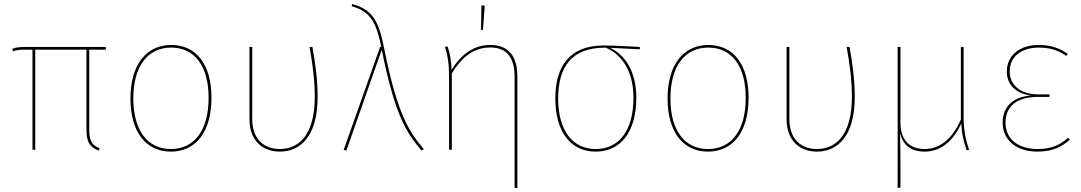

<svg xmlns="http://www.w3.org/2000/svg" viewBox="-20 -755 5449 968"><path d="M513.6 -504.7V-518.3H109.4C77.4 -518.3 60.4 -516.3 41.6 -508.6L45.6 -496.3C64.9 -503.1 78.3 -504.7 111.1 -504.7H143.7V0H157.7V-504.7H415.9V-102.6C415.9 -40.7 429.9 -14.7 477.4 4.4L481.9 -7.9C442.1 -23.7 429.9 -46.6 429.9 -102.6V-504.7Z M843 -528.3C719.4 -528.3 637.7 -431 637.7 -258.4C637.7 -91 714.8 9.4 841.4 9.4C966.6 9.4 1046.1 -89 1046.1 -262C1046.1 -432 968 -528.3 843 -528.3ZM843 -515.1C960.1 -515.1 1031.7 -423.7 1031.7 -262C1031.7 -95.6 958.3 -3.7 841.4 -3.7C723.6 -3.7 652.1 -97.6 652.1 -258.4C652.1 -425.3 727.7 -515.1 843 -515.1Z M1554.9 -518.3H1540.4C1553.4 -446.3 1567 -359.4 1567 -266.7C1567 -73.7 1485.9 -3.7 1390.7 -3.7C1312.6 -3.7 1251.7 -51.7 1251.7 -154.7V-518.3H1237.7V-154.3C1237.7 -45.6 1304.3 9.4 1390.7 9.4C1497.6 9.4 1581.4 -71.8 1581.4 -266.7C1581.4 -359.8 1567.9 -446.3 1554.9 -518.3Z M1755.1 -734.6 1753.4 -723.6C1853 -696.1 1877.3 -634.7 1902.4 -518.3H1896.3L1712.7 0.7L1726.3 4.3L1904.6 -504.3C1973.7 -159.3 2034.3 -82 2104.3 3.1L2117.4 -2.1C2047.3 -87.3 1986.4 -163 1916.4 -512.9C1890.6 -642.1 1862.4 -706.9 1755.1 -734.6Z M2423.9 -726.9 2407.3 -727.7 2404.9 -604.3H2415ZM2451.9 -528.3C2366.6 -528.3 2303.4 -478.8 2256.6 -402.7C2255.6 -444.2 2249.1 -486.3 2236.8 -520.4L2223.7 -518.7C2236.3 -480.4 2244 -433.1 2244 -371.7V0H2258V-385.3C2306.4 -464.4 2366.6 -515.6 2451.4 -515.6C2536.8 -515.6 2574.4 -463 2574.4 -367.1V191.3L2588.4 193.9V-368.9C2588.4 -469.1 2546.4 -528.3 2451.8 -528.3Z M3205.9 -518.3C3146.7 -521.7 3065.6 -525.7 3023.7 -525.7C2850 -525.7 2779.7 -418.8 2779.7 -258.4C2779.7 -91 2856.9 9.4 2983.4 9.4C3108.6 9.4 3188.1 -89 3188.1 -262C3188.1 -390.9 3134.6 -476.5 3056.3 -513.9L3205.9 -506.4ZM3173.7 -262C3173.7 -96.1 3100.3 -3.7 2983.4 -3.7C2865.6 -3.7 2794.1 -98.1 2794.1 -258.4C2794.1 -415.8 2860.3 -515.1 3030.6 -514.7L3035 -514.6C3117.8 -477.8 3173.7 -393.1 3173.7 -262Z M3551 -528.3C3427.4 -528.3 3345.7 -431 3345.7 -258.4C3345.7 -91 3422.8 9.4 3549.4 9.4C3674.6 9.4 3754.1 -89 3754.1 -262C3754.1 -432 3676 -528.3 3551 -528.3ZM3551 -515.1C3668.1 -515.1 3739.7 -423.7 3739.7 -262C3739.7 -95.6 3666.3 -3.7 3549.4 -3.7C3431.6 -3.7 3360.1 -97.6 3360.1 -258.4C3360.1 -425.3 3435.7 -515.1 3551 -515.1Z M4262.9 -518.3H4248.4C4261.4 -446.3 4275 -359.4 4275 -266.7C4275 -73.7 4193.9 -3.7 4098.7 -3.7C4020.6 -3.7 3959.7 -51.7 3959.7 -154.7V-518.3H3945.7V-154.3C3945.7 -45.6 4012.3 9.4 4098.7 9.4C4205.6 9.4 4289.4 -71.8 4289.4 -266.7C4289.4 -359.8 4275.9 -446.3 4262.9 -518.3Z M4866.1 1.1C4849.3 -47.6 4838.3 -97 4838.3 -166V-518.3H4824.3V-151.4C4785.6 -64.6 4725.6 -3.7 4641.1 -3.7C4575.1 -3.7 4519.7 -39 4519.7 -138.7V-518.3H4505.7V192.1L4519.7 191.3V61.3C4519.7 14.6 4519.3 -25 4517.6 -85.9C4530.8 -24.6 4572 9.4 4641.1 9.4C4730.1 9.4 4789 -51.7 4826.4 -132C4829 -77.7 4838.5 -40.7 4853.4 2.4Z M5217.6 -528.3C5123.1 -528.3 5056.1 -477.7 5056.1 -394.4C5056.1 -329.1 5098.9 -284.1 5178.7 -273.4C5093.9 -267.7 5035.1 -222.7 5035.1 -136.8C5035.1 -45.7 5107.4 9.4 5210.3 9.4C5286.4 9.4 5333.6 -14.7 5373.3 -50.7L5365.4 -60.8C5326 -25.8 5284.3 -3.7 5210.7 -3.7C5114.4 -3.7 5049.6 -53.1 5049.6 -136.4C5049.6 -220 5106.9 -266.4 5212.9 -266.4H5270.4L5272.1 -279.1H5215.3C5120.1 -279.1 5070.6 -330.1 5070.6 -394.4C5070.6 -468.6 5127.6 -515.1 5218.4 -515.1C5277.6 -515.1 5319.9 -498.4 5355.3 -473.3L5363.7 -483.3C5329.4 -507.8 5283.4 -528.3 5217.6 -528.3Z"/></svg>

Font: Fira Sans Hair
Style: Regular
Weight: 100
Designer: bBox Type GmbH & Carrois Corporate GbR & Edenspiekermann AG
Foundry: bBox Type GmbH & Carrois Corporate GbR & Edenspiekermann AG
Version: Version 4.300;PS 004.300;hotconv 1.0.88;makeotf.lib2.5.64775